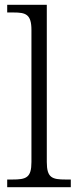

<svg xmlns="http://www.w3.org/2000/svg" viewBox="-20 -780 325 800"><path d="M10 0H275V-32H254C197 -32 175 -39 175 -105V-760H10V-728H36C87 -728 111 -721 111 -655V-105C111 -39 89 -32 31 -32H10Z"/></svg>

Font: Noto Serif Georgian Light
Style: Regular
Weight: 300
Designer: Monotype Design Team, Akaki Razmadze
Foundry: Google LLC
Version: Version 2.003